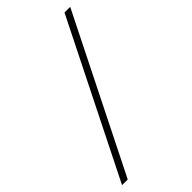

<svg xmlns="http://www.w3.org/2000/svg" viewBox="-229 -728 788 788"><g transform="rotate(-45 165.5 -334.0)"><path d="M-18 0 316 -668H349L15 0Z"/></g></svg>

Font: Celebes Thin
Style: Italic
Weight: 250
Italic angle: -10°
Designer: Anugrah Pasau
Foundry: Lafontype
Version: Version 1.000; ttfautohint (v1.8.4)